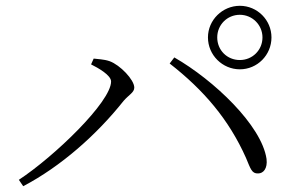

<svg xmlns="http://www.w3.org/2000/svg" viewBox="-20 -733 1040 662"><path d="M697 -604C697 -543 747 -494 807 -494C867 -494 916 -543 916 -604C916 -664 867 -713 807 -713C747 -713 697 -664 697 -604ZM729 -604C729 -647 763 -682 807 -682C850 -682 885 -647 885 -604C885 -560 850 -526 807 -526C763 -526 729 -560 729 -604ZM294 -511C318 -499 363 -474 363 -452C363 -382 168 -194 45 -113L60 -91C190 -159 314 -269 406 -385C424 -406 443 -414 443 -431C443 -458 394 -509 358 -522C338 -529 316 -529 303 -531ZM870 -135C888 -135 903 -152 899 -185C882 -301 717 -457 581 -535L565 -514C683 -422 769 -321 828 -189C844 -151 848 -134 870 -135Z"/></svg>

Font: Noto Serif SC Light
Style: Regular
Weight: 300
Designer: Ryoko NISHIZUKA 西塚涼子 (kana & ideographs); Frank Grießhammer (Latin, Greek & Cyrillic); Wenlong ZHANG 张文龙 (bopomofo); San
Foundry: Adobe
Version: Version 2.001;hotconv 1.1.0;makeotfexe 2.6.0